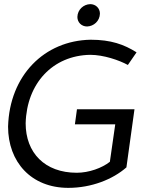

<svg xmlns="http://www.w3.org/2000/svg" viewBox="-20 -898 729 928"><path d="M463 -832C463 -858 443 -878 416 -878C384 -877 355 -852 354 -816C354 -790 374 -770 401 -770C433 -771 462 -796 463 -832ZM19 -286C19 -116 130 10 310 10C422 10 525 -31 591 -89L630 -370H352L342 -297H537L511 -116C473 -86 410 -63 351 -63C196 -63 104 -160 104 -302C109 -495 235 -630 416 -633C481 -633 556 -607 598 -584L640 -645C580 -683 516 -706 418 -706C194 -702 26 -533 19 -286Z"/></svg>

Font: Cantarell
Style: Oblique
Weight: 400
Italic angle: -8°
Designer: Dave Crossland
Version: Version 0.024